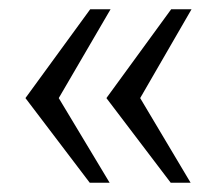

<svg xmlns="http://www.w3.org/2000/svg" viewBox="-20 -469 482 415"><path d="M219 -449H175L35 -257L174 -74H217L107 -257ZM394 -449H350L210 -257L349 -74H392L283 -257Z"/></svg>

Font: Cheyenne Sans Light
Style: Regular
Weight: 300
Designer: The Public Sans project authors (U.S. Web Design System), Libre Franklin designed by Pablo Impallari and Rodrigo Fuenzal
Foundry: The Cheyenne Sans Project Authors
Version: Version 2.007